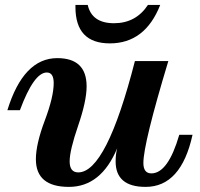

<svg xmlns="http://www.w3.org/2000/svg" viewBox="-20 -731 795 763"><path d="M253.9 11.7Q122.6 11.7 122.6 -98.1Q122.6 -158.2 158 -252.2Q193.4 -346.2 193.4 -400.9Q193.4 -442.9 166 -442.9Q114.7 -442.9 59.1 -293H9.3Q73.2 -500 207.5 -500Q324.2 -500 324.2 -387.7Q324.2 -329.6 290.5 -231.4Q256.8 -133.3 256.8 -89.8Q256.8 -45.9 291 -45.9Q402.8 -45.9 516.1 -488.3H648.9Q549.8 -160.2 549.8 -83.5Q549.8 -42 581.5 -42Q647.9 -42 692.4 -195.3H745.1Q699.7 11.7 558.6 11.7Q439.5 11.7 439.5 -89.4Q439.5 -118.7 445.8 -142.1Q381.8 11.7 253.9 11.7ZM416.5 -558.6Q279.8 -558.6 279.8 -703.1V-711.4H328.6Q345.2 -638.7 433.1 -638.7Q520 -638.7 567.9 -711.4H616.7Q556.6 -558.6 416.5 -558.6Z"/></svg>

Font: Munson
Style: Bold Italic
Weight: 700
Italic angle: -12°
Designer: Paul James MIller
Foundry: High-Logic / Made with FontCreator
Version: Version 2.10;May 5, 2019;FontCreator 11.5.0.2430 64-bit